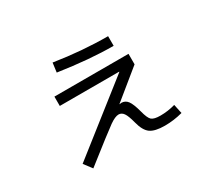

<svg xmlns="http://www.w3.org/2000/svg" viewBox="-124 -847 1248 1122"><g transform="rotate(-30 500.0 -286.5)"><path d="M232.9 -436H732.9V-365.2L540 -208L541 -207Q548.8 -209 553.2 -209Q579.1 -209 595.5 -187.5Q611.8 -166 627 -108.9Q640.1 -57.1 656 -43.5Q671.9 -29.8 714.8 -29.8Q765.6 -29.8 814.9 -43.9L828.1 18.1Q769 34.2 708 34.2Q641.1 34.2 610.6 12.2Q580.1 -9.8 564.9 -69.8Q551.8 -120.6 538.3 -139.4Q524.9 -158.2 504.9 -158.2Q481.9 -158.2 443.8 -131.6Q405.8 -105 220.2 41L179.2 -13.2L633.8 -371.1L632.8 -373H232.9ZM314.9 -550.8 323.2 -613.8Q508.3 -585 681.2 -585V-520Q522 -520 314.9 -550.8Z"/></g></svg>

Font: WebKoruri
Style: Regular
Weight: 400
Foundry: lindwurm / mohemohe
Version: Version 1.00